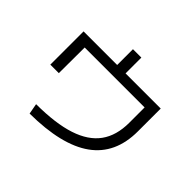

<svg xmlns="http://www.w3.org/2000/svg" viewBox="-160 -972 1184 1184"><g transform="rotate(45 432.0 -379.5)"><path d="M693.4 -408.2V-542H170.9L169.9 -317.4H95.7V-607.4H388.7V-745.1H461.9V-607.4H768.6V-408.2Q768.6 -211.9 632.1 -113.8Q495.6 -15.6 218.8 -13.7L206.1 -83Q375 -83.5 482.4 -118.7Q589.8 -153.8 641.6 -225.3Q693.4 -296.9 693.4 -408.2Z"/></g></svg>

Font: Pretendard GOV
Style: Regular
Weight: 400
Designer: Base glyphs from Inter by Rasmus Andersson; Hangeul glyphs from Noto Sans CJK(Source Han Sans) by Jang Soo-young and Kan
Foundry: Kil Hyung-jin
Version: Version 1.309